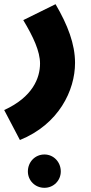

<svg xmlns="http://www.w3.org/2000/svg" viewBox="-50 -437 434 916"><path d="M45 231C230 156 308 -5 308 -137C308 -227 273 -318 215 -417L61 -341C109 -261 141 -192 141 -134C141 -65 106 26 -30 88ZM162 459C206 459 240 424 240 381C240 336 206 300 162 300C117 300 83 336 83 381C83 424 117 459 162 459Z"/></svg>

Font: Noto Sans Arabic ExtCond Blk
Style: Regular
Weight: 900
Width: 2
Designer: Monotype Design Team, Nadine Chahine, Nizar Qandah and Khaled Hosny
Foundry: Monotype Imaging Inc.
Version: Version 2.012